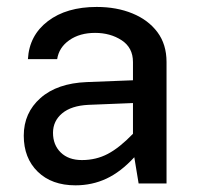

<svg xmlns="http://www.w3.org/2000/svg" viewBox="-20 -539 592 564"><path d="M469.2 -356.9V0H387.2L374.5 -77.1Q334.5 -33.7 292.5 -14.2Q250.5 5.4 201.7 5.4Q131.8 5.4 90.8 -34.7Q49.8 -74.7 49.8 -140.6Q49.8 -207.5 98.9 -251Q147.9 -294.4 234.9 -297.9L370.6 -303.2V-356.9Q370.6 -398.9 337.4 -420.7Q304.2 -442.4 259.3 -442.4Q214.4 -442.4 183.8 -421.1Q153.3 -399.9 147.9 -365.2H62Q65.9 -435.1 120.6 -476.8Q175.3 -518.6 264.2 -518.6Q322.8 -518.6 369.1 -499.5Q415.5 -480.5 442.4 -444.6Q469.2 -408.7 469.2 -356.9ZM135.7 -148.9Q135.7 -113.3 158.4 -91.1Q181.2 -68.8 220.7 -68.8Q262.2 -68.8 296.6 -86.9Q331.1 -105 370.6 -146V-236.3L239.3 -231Q189.5 -228.5 162.6 -206.1Q135.7 -183.6 135.7 -148.9Z"/></svg>

Font: Estedad-FD Medium
Style: Regular
Weight: 500
Designer: Amin Abedi
Version: Version 7.3